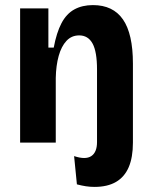

<svg xmlns="http://www.w3.org/2000/svg" viewBox="-20 -560 595 754"><path d="M351 174Q334 174 317.5 171.5Q301 169 282 164L271 53Q316 68 338.5 53Q361 38 361 -2V-23H502V0Q502 58 485.5 96.5Q469 135 435.5 154.5Q402 174 351 174ZM59 0V-328V-527H170V-373H191Q202 -432 221.5 -469Q241 -506 272 -523Q303 -540 345 -540Q424 -540 463 -483.5Q502 -427 502 -310V0H361V-287Q361 -357 343.5 -389Q326 -421 291 -421Q261 -421 241 -399.5Q221 -378 210.5 -340.5Q200 -303 199 -254V0Z"/></svg>

Font: Bricolage Grotesque SemiCondensed
Style: Bold
Weight: 700
Width: 4
Designer: Mathieu Triay
Foundry: Atelier Triay
Version: Version 1.001;gftools[0.9.33.dev8+g029e19f]